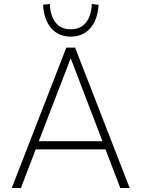

<svg xmlns="http://www.w3.org/2000/svg" viewBox="-20 -944 710 964"><path d="M39 0 313 -705H357L631 0H584L506 -204L532 -194H137L163 -204L85 0ZM334 -649 172 -228 153 -235H516L497 -228L336 -649ZM335 -760Q275 -760 238 -801.5Q201 -843 196 -920L230 -924Q233 -862 260 -829.5Q287 -797 335 -797Q384 -797 411 -830Q438 -863 441 -924L475 -920Q470 -843 432.5 -801.5Q395 -760 335 -760Z"/></svg>

Font: Nunito Sans 10pt SemiCondensed ExtraLight
Style: Regular
Weight: 250
Width: 4
Designer: Vernon Adams
Foundry: Vernon Adams
Version: Version 3.101;gftools[0.9.27]